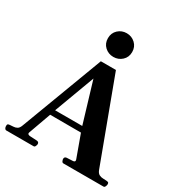

<svg xmlns="http://www.w3.org/2000/svg" viewBox="-218 -1104 1195 1260"><g transform="rotate(30 379.5 -474.0)"><path d="M11.2 0Q3.4 0 -1 -7.6Q-5.4 -15.1 -5.4 -24.9Q-5.4 -36.1 -1.7 -39.1Q2 -42 12.2 -43Q24.4 -44.4 38.8 -44.9Q53.2 -45.4 66.2 -52.4Q79.1 -59.4 86.9 -80.6L321.3 -703.6H435.5L667.5 -80.6Q675.8 -58.6 689.7 -51.5Q703.6 -44.4 719 -44.4Q734.4 -44.4 746.1 -43Q756.3 -42 760 -39.1Q763.7 -36.1 763.7 -24.9Q763.7 -19.5 759.5 -9.8Q755.4 0 747.1 0H443.5Q435.1 0 430.9 -9.8Q426.8 -19.5 426.8 -24.9Q426.8 -41 442.9 -43Q471.7 -44.4 488.3 -45.2Q504.9 -45.9 504.9 -56.8Q504.9 -60.1 503.4 -64.5L436 -250L460.4 -232.9L191.9 -233.4L216.3 -254.9L147.9 -64.5Q146.5 -61 146.5 -58.1Q146.5 -46.4 167.5 -45.4Q188.5 -44.4 218.3 -42.7Q234.4 -41 234.4 -24.9Q234.4 -19.5 230.2 -9.8Q226.1 0 217.8 0ZM220.7 -271 212.4 -274.9H444.3L429.2 -270.5L335.9 -581.1ZM377.4 -769Q339.4 -769 312.5 -793.9Q285.6 -818.8 285.6 -858.4Q285.6 -897.9 312.5 -923.1Q339.4 -948.2 377.4 -948.2Q415 -948.2 442.1 -923.1Q469.2 -897.9 469.2 -858.4Q469.2 -818.8 442.1 -793.9Q415 -769 377.4 -769Z"/></g></svg>

Font: Gelasio
Style: Regular
Weight: 400
Designer: Eben Sorkin
Foundry: Eben Sorkin
Version: Version 1.008